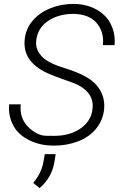

<svg xmlns="http://www.w3.org/2000/svg" viewBox="-20 -741 620 990"><path d="M457 -178.2C452.1 -136.7 431.2 -103 394.5 -78.1C357.9 -53.2 313 -40.5 259.8 -40.5C258.8 -40.5 244.1 -40.5 215.8 -41C188 -41.5 159.2 -55.2 129.9 -82C100.6 -109.4 85.9 -143.1 85.9 -183.6C85.9 -189.9 86.4 -196.3 86.9 -203.1H27.3C26.9 -196.3 26.4 -189.5 26.4 -182.6C26.4 -149.4 34.7 -118.2 51.3 -88.9C67.9 -60.1 94.2 -36.1 130.9 -18.1C167 0 207.5 9.3 252.9 9.8C255.9 9.8 258.3 9.8 261.2 9.8C303.7 9.8 344.2 2.4 382.8 -12.2C459.5 -42 509.8 -101.6 517.1 -179.7C517.6 -185.1 517.6 -190.4 517.6 -195.8C517.6 -236.3 503.9 -272 476.1 -303.7C448.2 -335.4 397 -363.3 321.3 -387.2C262.2 -404.8 221.2 -424.3 199.2 -446.3C177.2 -468.3 166 -492.7 166 -520C166 -524.9 166.5 -529.8 167 -534.7C172.4 -576.7 192.9 -609.9 229 -633.8C265.1 -657.7 308.1 -669.4 357.9 -669.4C359.4 -669.4 360.4 -669.4 361.8 -669.4C411.1 -668 448.7 -653.8 474.1 -627C499 -600.1 511.7 -567.4 511.7 -528.3C511.7 -522 511.2 -515.1 510.7 -508.3H570.8C571.3 -515.6 571.8 -522.5 571.8 -529.3C571.8 -561 564.5 -591.3 549.3 -620.6C534.2 -649.4 510.3 -673.3 477.5 -691.9C444.3 -710 406.7 -719.7 364.7 -720.7C362.3 -720.7 359.4 -720.7 356.9 -720.7C316.4 -720.7 276.9 -713.4 239.3 -698.2C201.7 -683.1 170.9 -661.6 147 -632.8C123 -604 109.9 -570.8 106.9 -533.2C106.4 -527.8 106.4 -522.9 106.4 -517.6C106.4 -448.2 149.4 -395.5 235.4 -358.9L265.6 -346.7L358.9 -313C424.8 -287.1 458 -247.6 458 -194.8C458 -189.5 457.5 -184.1 457 -178.2ZM184.1 229C226.6 192.9 252.4 147 261.2 90.8L267.1 53.7H210.9L204.1 92.8C197.8 131.3 180.2 167.5 151.4 202.1Z"/></svg>

Font: Roboto Light
Style: Italic
Weight: 300
Italic angle: -12°
Designer: Google
Version: Version 2.137; 2017